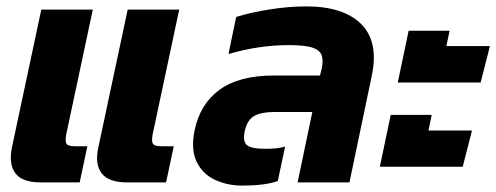

<svg xmlns="http://www.w3.org/2000/svg" viewBox="-20 -570 1551 600"><path d="M377 0Q320 0 298 -28Q276 -56 287 -108L379 -540H540L457 -150Q453 -128 458 -120.5Q463 -113 484 -113H523L499 0ZM107 0Q50 0 28.5 -28Q7 -56 17 -108L109 -540H270L187 -150Q183 -128 188 -120.5Q193 -113 214 -113H253L229 0Z M737 10Q691 10 652 -8Q613 -26 594.5 -64.5Q576 -103 588 -162Q605 -245 666 -289.5Q727 -334 836 -334H980L985 -354Q991 -381 985 -397.5Q979 -414 955.5 -421.5Q932 -429 882 -429Q835 -429 788 -422Q741 -415 694 -401L718 -517Q763 -531 822.5 -540.5Q882 -550 937 -550Q1053 -550 1108.5 -495Q1164 -440 1142 -334L1072 0H910L956 -220H837Q797 -220 775 -208Q753 -196 745 -161Q738 -130 750.5 -117.5Q763 -105 810 -105Q827 -105 842.5 -106.5Q858 -108 871 -112L848 -4Q827 3 799.5 6.5Q772 10 737 10Z M1223 -312 1257 -474H1385L1375 -426H1511L1482 -312ZM1167 -49 1201 -211H1329L1319 -162H1455L1426 -49Z"/></svg>

Font: Kanit SemiBold
Style: Italic
Weight: 600
Italic angle: -12°
Designer: Katatrad Team
Foundry: CadsonDemak
Version: Version 2.000; ttfautohint (v1.8.3)